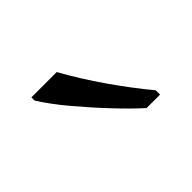

<svg xmlns="http://www.w3.org/2000/svg" viewBox="-48 -857 343 343"><g transform="rotate(-45 123.0 -685.5)"><path d="M104 -765Q125 -727 152.5 -687.5Q180 -648 206 -617V-606H172Q152 -624 127 -650.5Q102 -677 78.5 -705Q55 -733 40 -757V-765Z"/></g></svg>

Font: Noto Sans Sinhala UI ExtraCondensed Light
Style: Regular
Weight: 300
Width: 2
Designer: Jelle Bosma - Monotype Design Team
Foundry: Monotype Imaging Inc.
Version: Version 2.006; ttfautohint (v1.8.4.7-5d5b)